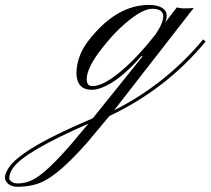

<svg xmlns="http://www.w3.org/2000/svg" viewBox="-351 -354 833 759"><path d="M100.1 82Q305.2 -21.5 452.1 -198.2L461.9 -189.9Q306.2 -1.5 81.5 104.5L-5.4 208.5Q-115.2 333.5 -184.1 365.2Q-226.6 384.3 -282.2 384.3Q-313 384.3 -326.7 363.3Q-335.9 349.1 -327.1 328.9Q-318.4 308.6 -303 292Q-287.6 275.4 -261.7 256.3Q-235.8 237.3 -197.3 215.3Q-118.2 170.4 15.6 113.8L212.4 -130.9L208.5 -132.8Q119.1 -31.2 48.3 -6.3Q27.3 1 12.2 1Q-46.9 1 -48.8 -63Q-48.8 -138.7 9.3 -206.5Q114.3 -334.5 237.8 -334.5Q270 -334.5 288.6 -323.7Q318.8 -306.6 302.2 -265.6L348.1 -324.7Q362.3 -320.8 374 -320.8Q402.3 -320.8 415 -322.8ZM294.4 -290Q293.5 -319.3 250.5 -319.3Q204.6 -319.3 119.6 -239.3Q90.8 -211.4 57.6 -169.9Q-9.3 -86.9 -8.3 -39.1Q-7.3 -24.9 -2 -19.3Q3.4 -13.7 16.4 -13.7Q29.3 -13.7 49.8 -21.7Q70.3 -29.8 96.7 -48.8Q157.7 -92.3 225.6 -171.4L263.7 -217.8Q294.4 -262.7 294.4 -290ZM-1.5 134.8Q-251 244.1 -297.9 307.6Q-314.5 330.6 -314.5 351.6Q-314.5 356.9 -305.4 364Q-296.4 371.1 -280.3 371.1Q-264.2 371.1 -248 366.9Q-231.9 362.8 -214.4 352.8Q-196.8 342.8 -176.3 325.4Q-155.8 308.1 -130.1 282Q-104.5 255.9 -72.8 219.7Z"/></svg>

Font: Pinyon Script
Style: Regular
Weight: 400
Designer: Nicole Fally
Foundry: Nicole Fally
Version: Version 1.005